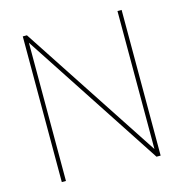

<svg xmlns="http://www.w3.org/2000/svg" viewBox="-104 -799 856 895"><g transform="rotate(-15 323.5 -351.5)"><path d="M542 -703H562V0H542L105 -667V0H85V-703H105L542 -37Z"/></g></svg>

Font: SVN-Poppins Thin
Style: Regular
Weight: 100
Designer: Ninad Kale (Devanagari), Jonny Pinhorn (Latin)
Foundry: Indian Type Foundry
Version: Version 3.002 2017